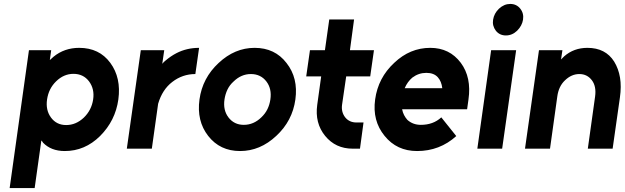

<svg xmlns="http://www.w3.org/2000/svg" viewBox="-20 -755 3175 975"><path d="M240 -500 233 -450Q238 -454 242.5 -458.5Q247 -463 252 -467Q307 -512 382 -512Q484 -512 540 -436Q596 -360 581 -250Q566 -142 488 -64Q411 12 309 12Q239 12 198 -31Q197 -34 194.5 -36.5Q192 -39 190 -42L156 200H29L127 -500ZM316 -120Q366 -120 406 -158Q445 -196 453 -250Q461 -303 432 -342Q403 -380 353 -380Q304 -380 265 -342Q227 -305 219 -250Q211 -196 239 -158Q267 -120 316 -120Z M695 -500 624 0H751L783 -228Q804 -300 855 -339Q907 -379 972 -379L991 -512Q928 -512 876 -485Q847 -470 820 -447Q816 -444 812 -440Q808 -436 804 -431L814 -500Z M1254 -379Q1304 -379 1333 -341Q1361 -304 1353 -250Q1349 -223 1338 -200.5Q1327 -178 1307 -159Q1268 -121 1218 -121Q1169 -121 1140 -159Q1112 -196 1120 -250Q1124 -277 1135 -300Q1146 -323 1166 -341Q1205 -379 1254 -379ZM1273 -512Q1172 -512 1090 -435Q1008 -359 993 -250Q978 -141 1037 -65Q1097 12 1199 12Q1301 12 1383 -65Q1465 -141 1480 -250Q1495 -359 1435 -435Q1376 -512 1273 -512Z M1652 -656 1630 -500H1554L1535 -367H1611L1591 -223Q1578 -130 1631 -65Q1684 0 1771 0H1808L1826 -133H1790Q1754 -133 1733 -159Q1712 -186 1717 -223L1738 -367H1860L1879 -500H1757L1778 -656Z M2352 -200 2359 -250Q2375 -362 2320 -436Q2263 -512 2165 -512Q2062 -512 1982 -436Q1900 -360 1885 -250Q1870 -142 1933 -65Q1995 12 2098 12Q2213 12 2297 -64L2221 -159Q2180 -121 2117 -121Q2077 -121 2049 -146Q2039 -157 2032 -170.5Q2025 -184 2022 -200ZM2145 -385Q2183 -385 2203 -363Q2222 -342 2226 -307H2035Q2049 -340 2074 -361Q2106 -385 2145 -385Z M2404 0H2530L2601 -500H2474ZM2636 -655Q2641 -687 2622 -711Q2603 -735 2571 -735Q2540 -735 2514 -711Q2489 -687 2484 -655Q2479 -624 2498 -599Q2517 -575 2549 -575Q2581 -575 2606 -599Q2631 -624 2636 -655Z M3091 0 3128 -260Q3136 -316 3128.5 -361Q3121 -406 3099 -442Q3055 -512 2963 -512Q2894 -512 2845 -469Q2841 -465 2837 -461Q2833 -457 2829 -453L2836 -500H2717L2646 0H2773L2810 -265Q2817 -317 2849 -347Q2882 -379 2922 -379Q2962 -379 2986 -347Q3009 -316 3002 -265L2965 0Z"/></svg>

Font: Unageo
Style: Bold-Italic
Weight: 700
Designer: Richard Sepsi
Foundry: Richard Sepsi
Version: Version 2.000